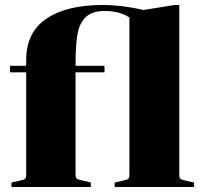

<svg xmlns="http://www.w3.org/2000/svg" viewBox="-20 -750 822 770"><path d="M440 -18 475 -26Q490 -29 494.5 -33Q499 -37 499 -48V-680Q459 -706 401 -706Q350 -706 324.5 -682Q299 -658 291 -614Q283 -570 283 -494V-486H399V-460H283V-49Q283 -38 287.5 -34Q292 -30 307 -27L344 -18V0H26V-18L61 -26Q76 -29 80.5 -33Q85 -37 85 -48V-460H20V-486H85V-509Q85 -620 166 -675Q247 -730 392 -730Q469 -730 556 -710L680 -730H699V-48Q699 -37 703.5 -33Q708 -29 723 -26L758 -18V0H440Z"/></svg>

Font: Chonburi
Style: Regular
Weight: 400
Designer: Thanarat Vachiruckul and Stawix Ruecha
Foundry: Cadson Demak & Katatrad
Version: Version 1.000